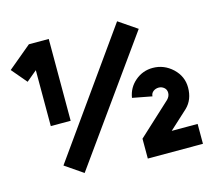

<svg xmlns="http://www.w3.org/2000/svg" viewBox="-100 -826 1077 952"><g transform="rotate(-15 438.5 -350.0)"><path d="M685 -428Q634 -428 595 -395Q556 -362 548 -311L648 -292Q649 -308 661 -317Q673 -326 689 -326Q704 -326 716 -316Q728 -306 728 -289Q728 -271 713 -256L546 -102V0H829V-102H696L791 -189Q830 -227 830 -289Q830 -346 787 -387Q743 -428 685 -428ZM575 -697 133 -75 225 -12 669 -633ZM123 -700 3 -600 69 -522 123 -567V-280H225V-700Z"/></g></svg>

Font: Unageo
Style: Black
Weight: 900
Designer: Richard Sepsi
Foundry: Richard Sepsi
Version: Version 2.000